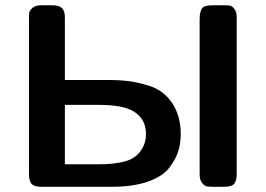

<svg xmlns="http://www.w3.org/2000/svg" viewBox="-20 -714 1018 734"><path d="M90.8 -50.8V-640.1Q90.8 -657.2 91.8 -665.5Q92.8 -673.8 104 -683.8Q115.2 -693.8 138.2 -693.8H180.2Q204.1 -693.8 216.1 -683.8Q228 -673.8 228 -647.9V-408.2H393.1Q439 -408.2 473.9 -403.6Q508.8 -398.9 550.3 -386Q591.8 -373 620.8 -342Q649.9 -311 663.1 -264.2Q670.9 -235.4 670.9 -202.1Q670.9 -166 661.4 -135.5Q651.9 -105 626.5 -72Q601.1 -39.1 544.9 -19.5Q488.8 0 408.2 0H137.2Q121.1 0 110.6 -4.4Q100.1 -8.8 96.4 -17.8Q92.8 -26.9 91.8 -33.2Q90.8 -39.6 90.8 -50.8ZM228 -85.9H356.9Q420.9 -85.9 460.9 -97.9Q501 -109.9 521 -142.1Q538.1 -168 538.1 -201.2Q538.1 -261.2 487.8 -290Q446.8 -313 359.9 -313H228ZM743.2 -47.9V-633.8Q743.2 -649.9 744.1 -658Q745.1 -666 749 -676Q752.9 -686 763.4 -689.9Q773.9 -693.8 792 -693.8H840.8Q852.1 -693.8 859.6 -692.4Q867.2 -690.9 876 -679.9Q884.8 -668.9 884.8 -648.9V-46.9Q884.8 -24.9 876 -12.5Q867.2 0 836.9 0H794.9Q778.8 0 770.5 -1.5Q762.2 -2.9 752.7 -14.4Q743.2 -25.9 743.2 -47.9Z"/></svg>

Font: CMU Sans Serif
Style: Bold
Weight: 700
Version: Version 0.7.0